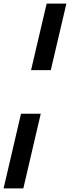

<svg xmlns="http://www.w3.org/2000/svg" viewBox="-80 -800 400 1070"><path d="M180 -780H290L203 -409H93ZM37 -166H147L50 250H-60Z"/></svg>

Font: Besley* Fatface
Style: Italic
Weight: 900
Italic angle: -13°
Designer: Owen Earl
Foundry: indestructible type*
Version: Version 3.000; ttfautohint (v1.8.3)